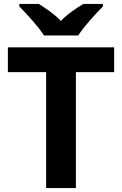

<svg xmlns="http://www.w3.org/2000/svg" viewBox="-20 -954 619 974"><path d="M203 -774H377C405 -819 466 -885 502 -921V-934H403C368 -913 323 -884 289 -848C254 -884 212 -912 177 -934H78V-921C115 -884 175 -819 203 -774ZM365 0V-588H559V-714H20V-588H214V0Z"/></svg>

Font: Noto Sans Javanese
Style: Bold
Weight: 700
Designer: Monotype Design Team
Foundry: Monotype Imaging Inc.
Version: Version 2.005